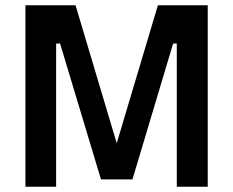

<svg xmlns="http://www.w3.org/2000/svg" viewBox="-20 -712 889 732"><path d="M77 0V-692H268L425 -166L582 -692H772V0H654V-546H640L485 -28H365L209 -546H194V0Z"/></svg>

Font: TitilliumText22L Rg
Style: Bold
Weight: 700
Designer: Campivisivi
Foundry: Campivisivi
Version: 1.000